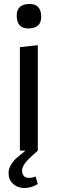

<svg xmlns="http://www.w3.org/2000/svg" viewBox="-20 -757 290 965"><path d="M148 20Q91 69 91 99Q91 117 99.5 127Q108 137 125.5 137Q143 137 159 130L170 168Q136 188 102.5 188Q69 188 46 167.5Q23 147 23 112Q23 77 60 40L108 0H80V-520L170 -530V0Q168 2 148 20ZM122 -614Q64 -614 64 -679Q64 -737 129 -737Q187 -737 187 -672Q187 -614 122 -614Z"/></svg>

Font: Magra
Style: Regular
Weight: 400
Designer: Viviana Monsalve
Foundry: Viviana Monsalve
Version: Version 1.001